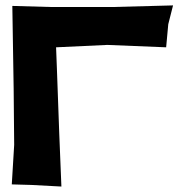

<svg xmlns="http://www.w3.org/2000/svg" viewBox="-20 -681 673 707"><path d="M25.4 -659.2 30.3 -353.5 32.2 -147.5 23.4 -2 94.7 0 206.1 5.9 198.2 -188.5 189.5 -428.7 186.5 -506.8 375 -515.6 591.8 -506.8 599.6 -591.8 617.2 -661.1 398.4 -655.3H164.1Z"/></svg>

Font: MaokenAssortedSans-TC
Style: Regular
Weight: 500
Version: Version 0.83